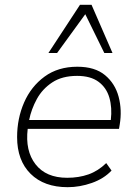

<svg xmlns="http://www.w3.org/2000/svg" viewBox="-20 -769 563 797"><path d="M261 8Q163 8 107 -47.5Q51 -103 51 -200Q51 -277 80 -343.5Q109 -410 165 -451Q221 -492 301 -492Q374 -492 416 -457Q458 -422 472.5 -367Q487 -312 477 -252L474 -234H95Q84 -143 127.5 -87Q171 -31 259 -31Q307 -31 347 -45Q387 -59 421 -92L443 -61Q411 -27 361 -9.5Q311 8 261 8ZM300 -454Q238 -454 197 -427Q156 -400 133 -358Q110 -316 101 -271H440Q446 -322 434 -363.5Q422 -405 389 -429.5Q356 -454 300 -454ZM181 -549 312 -749H360L447 -549H413L334 -710L217 -549Z"/></svg>

Font: Nunito Sans ExtraLight
Style: Italic
Weight: 200
Italic angle: -9°
Designer: Vernon Adams
Foundry: Vernon Adams
Version: Version 3.006; ttfautohint (v1.8.3)